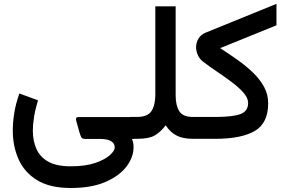

<svg xmlns="http://www.w3.org/2000/svg" viewBox="-20 -710 1461 982"><path d="M341.8 251.5Q235.4 251.5 170.2 211.7Q105 171.9 75.2 105Q45.4 38.1 45.4 -42Q45.4 -82 52.5 -129.4Q59.6 -176.8 79.1 -231.9L174.3 -196.8Q160.2 -150.9 154.1 -111.3Q147.9 -71.8 147.9 -41Q147.9 9.3 165.8 50.5Q183.6 91.8 225.8 116.2Q268.1 140.6 341.8 140.6Q417 140.6 466.8 123.5Q516.6 106.4 541.7 83.7Q566.9 61 566.9 44.4Q566.9 23.4 548.3 12Q529.8 0.5 488.8 0.5H414.6Q399.9 0.5 395.3 -9Q390.6 -18.6 386.2 -33.7L369.6 -92.8Q367.7 -100.6 369.6 -106Q371.6 -111.3 382.8 -111.3H664.1V0.5H654.8Q660.2 12.7 661.6 22.5Q663.1 32.2 663.1 43.5Q663.1 93.8 627 141.6Q590.8 189.5 519.5 220.5Q448.2 251.5 341.8 251.5Z M774.4 -222.7V-677.7H878.4V-221.7Q878.4 -171.4 896.7 -141.6Q915 -111.8 966.3 -111.8H981.9V0H967.3Q914.1 0 881.6 -17.6Q849.1 -35.2 827.6 -69.3Q802.7 -36.1 772.7 -18.1Q742.7 0 681.2 0H644.5V-111.8H679.2Q734.9 -111.8 754.4 -141.6Q773.9 -171.4 774.4 -222.7Z M1106 -463.9Q1151.4 -434.6 1195.1 -403.6Q1238.8 -372.6 1274.2 -338.4Q1309.6 -304.2 1330.6 -265.6Q1351.6 -227.1 1351.6 -181.6Q1351.6 -80.1 1282.7 -40Q1213.9 0 1081.5 0H962.4V-111.8H1081.1Q1168.5 -111.8 1208.7 -126.2Q1249 -140.6 1249 -183.6Q1249 -208.5 1225.8 -235.4Q1202.6 -262.2 1166.5 -289.3Q1130.4 -316.4 1091.1 -342.8Q1051.8 -369.1 1019.5 -394Q1001.5 -407.2 992.2 -427.5Q982.9 -447.8 982.9 -468.8Q982.9 -491.7 994.9 -512.2Q1006.8 -532.7 1031.7 -543L1394 -690.4V-580.6Z"/></svg>

Font: Vazirmatn RD Medium
Style: Regular
Weight: 500
Designer: Saber Rastikerdar
Foundry: Saber Rastikerdar
Version: Version 33.003